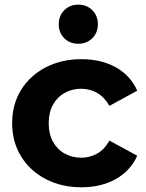

<svg xmlns="http://www.w3.org/2000/svg" viewBox="-20 -801 631 829"><path d="M331.9 7.6Q245.2 7.6 177.3 -27.8Q109.4 -63.2 70.9 -125.9Q32.5 -188.6 32.5 -269.2Q32.5 -350.4 70.9 -412.6Q109.4 -474.7 177.3 -510.1Q245.2 -545.5 331.9 -545.5Q416.8 -545.5 480 -510.4Q543.2 -475.2 572.6 -409.5L452.5 -344Q430.7 -382 399.2 -399.9Q367.8 -417.8 330.9 -417.8Q291.5 -417.8 259.4 -400.1Q227.3 -382.3 208.8 -349.2Q190.3 -316 190.3 -269.2Q190.3 -222.3 208.8 -189Q227.3 -155.6 259.4 -137.9Q291.5 -120.1 330.9 -120.1Q367.8 -120.1 399.2 -137.7Q430.7 -155.3 452.5 -194L572.6 -128.5Q543.2 -63.3 480 -27.9Q416.8 7.6 331.9 7.6ZM318.1 -612.1Q281.4 -612.1 257.5 -635.9Q233.7 -659.8 233.7 -696.5Q233.7 -732.9 257.5 -756.9Q281.4 -781 318.1 -781Q354.5 -781 378.6 -756.9Q402.6 -732.9 402.6 -696.5Q402.6 -659.8 378.6 -635.9Q354.5 -612.1 318.1 -612.1Z"/></svg>

Font: Montserrat Alternates Thin
Style: Regular
Weight: 100
Designer: Julieta Ulanovsky
Foundry: Julieta Ulanovsky
Version: Version 9.000